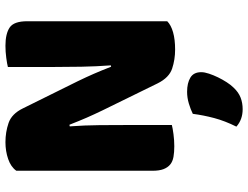

<svg xmlns="http://www.w3.org/2000/svg" viewBox="-123 -532 911 705"><g transform="rotate(-90 332.5 -179.5)"><path d="M607 -21Q593 -7 566.5 0.5Q540 8 503 8Q466 8 433 -3Q400 -14 379 -56L280 -258Q265 -289 253 -316.5Q241 -344 227 -380L221 -379Q225 -325 225.5 -269Q226 -213 226 -159V-4Q215 -1 192.5 2Q170 5 148 5Q126 5 109 2Q92 -1 81 -10Q70 -19 64 -34.5Q58 -50 58 -75V-575Q72 -595 101 -605Q130 -615 163 -615Q200 -615 233.5 -603.5Q267 -592 287 -551L387 -349Q402 -318 414 -290.5Q426 -263 440 -227L445 -228Q441 -282 440 -336Q439 -390 439 -444V-606Q450 -609 472.5 -612Q495 -615 517 -615Q561 -615 584 -599.5Q607 -584 607 -535ZM363 223Q346 241 326.5 248.5Q307 256 284 256Q246 256 220 233Q241 191 251.5 151.5Q262 112 267 73Q283 65 304.5 58.5Q326 52 348 52Q380 52 400 64Q420 76 420 104Q420 116 414.5 132.5Q409 149 401 165.5Q393 182 383 197.5Q373 213 363 223Z"/></g></svg>

Font: Baloo Da
Style: Regular
Weight: 400
Designer: Noopur Datye and Ek Type
Foundry: Ek Type
Version: Version 1.443;PS 1.000;hotconv 16.6.51;makeotf.lib2.5.65220;